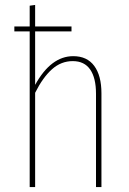

<svg xmlns="http://www.w3.org/2000/svg" viewBox="-20 -756 521 776"><path d="M390 -379V0H368V-377Q368 -441 344.5 -475Q321 -509 274 -509Q227 -509 190 -476Q153 -443 122 -381V0H100V-629H38V-649H100V-733L122 -736V-649H269V-629H122V-413Q186 -529 276 -529Q332 -529 361 -489.5Q390 -450 390 -379Z"/></svg>

Font: Fira Sans Extra Condensed Thin
Style: Regular
Weight: 250
Width: 1
Designer: Carrois Corporate & Edenspiekermann AG
Foundry: Carrois Corporate GbR & Edenspiekermann AG
Version: Version 4.203